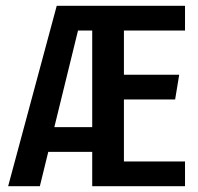

<svg xmlns="http://www.w3.org/2000/svg" viewBox="-20 -640 679 660"><path d="M297 -620H616V-535H406V-383H596L582 -298H406V-85H616V0H297ZM77 -118V-203H321V-118ZM8 0 175 -620H269L117 0ZM194 -535V-620H315V-535Z"/></svg>

Font: Smooch Sans Thin
Style: Bold
Weight: 700
Version: Version 1.010